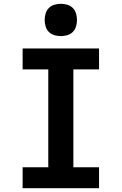

<svg xmlns="http://www.w3.org/2000/svg" viewBox="-20 -990 640 1010"><path d="M99 0V-110H234V-625H99V-735H501V-625H366V-110H501V0ZM300 -800Q283 -800 266 -805Q249 -810 237 -822Q225 -834 220 -851Q215 -868 215 -885Q215 -902 220 -919Q225 -936 237 -948Q249 -960 266 -965Q283 -970 300 -970Q317 -970 334 -965Q351 -960 363 -948Q375 -936 380 -919Q385 -902 385 -885Q385 -868 380 -851Q375 -834 363 -822Q351 -810 334 -805Q317 -800 300 -800Z"/></svg>

Font: Iosevka Extrabold Extended
Style: Regular
Weight: 800
Width: 7
Monospace: yes
Designer: Belleve Invis
Foundry: Belleve Invis
Version: Version 32.5.0; ttfautohint (v1.8.4)